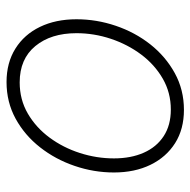

<svg xmlns="http://www.w3.org/2000/svg" viewBox="-18 -560 588 593"><g transform="rotate(90 276.5 -264.0)"><path d="M233.9 10.3Q174.3 10.3 130.6 -17.1Q86.9 -44.4 63.5 -93Q40 -141.6 40 -205.6Q40 -267.6 60.1 -326.9Q80.1 -386.2 117.4 -433.6Q154.8 -481 206.3 -509.3Q257.8 -537.6 319.8 -537.6Q379.4 -537.6 422.6 -510.3Q465.8 -482.9 489.5 -434.3Q513.2 -385.7 513.2 -321.3Q513.2 -259.3 492.9 -200Q472.7 -140.6 435.5 -93.3Q398.4 -45.9 347.2 -17.8Q295.9 10.3 233.9 10.3ZM234.9 -30.3Q288.1 -30.3 331.3 -55.4Q374.5 -80.6 405.5 -122.6Q436.5 -164.6 453.1 -216.3Q469.7 -268.1 469.7 -321.3Q469.7 -374 452.1 -413.6Q434.6 -453.1 400.9 -475.1Q367.2 -497.1 318.8 -497.1Q266.6 -497.1 223.4 -472.2Q180.2 -447.3 148.9 -405.5Q117.7 -363.8 100.3 -311.8Q83 -259.8 83 -205.6Q83 -127 122.8 -78.6Q162.6 -30.3 234.9 -30.3Z"/></g></svg>

Font: Inter 24pt ExtraLight
Style: Italic
Weight: 250
Italic angle: -9.3988°
Version: Version 4.001;git-66647c0bb